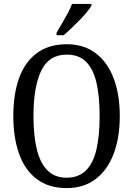

<svg xmlns="http://www.w3.org/2000/svg" viewBox="-20 -951 680 981"><path d="M320 10Q229 10 168 -36Q107 -82 77.5 -165Q48 -248 48 -359Q48 -470 77.5 -552Q107 -634 168 -679.5Q229 -725 321 -725Q408 -725 468.5 -679.5Q529 -634 560.5 -551.5Q592 -469 592 -358Q592 -247 560.5 -164.5Q529 -82 468.5 -36Q408 10 320 10ZM320 -43Q382 -43 419.5 -80.5Q457 -118 473 -188.5Q489 -259 489 -358Q489 -458 473 -528Q457 -598 420 -635Q383 -672 321 -672Q230 -672 190.5 -589.5Q151 -507 151 -358Q151 -259 168 -188.5Q185 -118 222.5 -80.5Q260 -43 320 -43ZM269 -784Q283 -808 298 -833.5Q313 -859 326.5 -884Q340 -909 348 -931H447V-921Q439 -908 423 -888.5Q407 -869 386.5 -848Q366 -827 344.5 -806.5Q323 -786 305 -771H269Z"/></svg>

Font: Noto Serif Khmer Condensed
Style: Regular
Weight: 400
Width: 3
Designer: Danh Hong and the Monotype Design Team
Foundry: Monotype Imaging Inc.
Version: Version 2.004